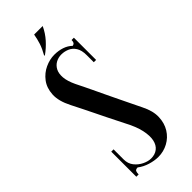

<svg xmlns="http://www.w3.org/2000/svg" viewBox="-273 -891 942 942"><g transform="rotate(-45 198.0 -420.0)"><path d="M162.8 -739H157.8Q176 -771.2 183.9 -795.9Q191.8 -820.5 196.5 -847.8H255.8Q240 -813.5 215.5 -786.2Q191 -759 162.8 -739ZM78.5 -476.8Q50 -532.5 52.5 -575.9Q55 -619.2 77.2 -648.6Q99.5 -678 131.9 -693Q164.2 -708 196.5 -708Q225 -708 249.6 -699.8Q274.2 -691.5 291.2 -674.8Q301 -676.8 304.2 -682.6Q307.5 -688.5 307.5 -699H323.5V-544.8H307.5V-594.2Q307.5 -628.2 294.9 -648Q282.2 -667.8 262.4 -676.1Q242.5 -684.5 222 -684.5Q200.8 -684.5 183.1 -674.9Q165.5 -665.2 155.6 -646.4Q145.8 -627.5 148 -599.4Q150.2 -571.2 168 -533.8Q179.8 -510.2 191.5 -486.1Q203.2 -462 215.2 -436.6Q227.2 -411.2 239.6 -385.2Q252 -359.2 265.1 -332.1Q278.2 -305 291.9 -276.8Q305.5 -248.5 320.2 -218.5Q344.5 -170.2 343 -129.1Q341.5 -88 322.4 -57.1Q303.2 -26.2 271.5 -9.1Q239.8 8 203 8Q177.2 8 147.4 -1Q117.5 -10 94.5 -27.8Q79.8 -27.5 76.8 -19.4Q73.8 -11.2 73.8 0H57.8V-174H73.8V-104Q73.8 -74.8 90.1 -54.2Q106.5 -33.8 129.5 -22.8Q152.5 -11.8 173 -11.8Q200 -11.8 218.2 -26Q236.5 -40.2 242.4 -67.5Q248.2 -94.8 239.8 -134.1Q231.2 -173.5 204.8 -223Q195 -242.5 184 -264.5Q173 -286.5 160.8 -310.8Q148.5 -335 135.8 -361.8Q123 -388.5 108.5 -417.2Q94 -446 78.5 -476.8Z"/></g></svg>

Font: Emberly Black
Style: Regular
Weight: 900
Designer: Rajesh Rajput
Foundry: Rajesh Rajput
Version: Version 1.000